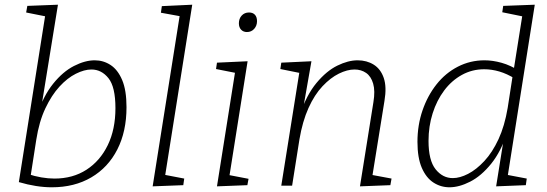

<svg xmlns="http://www.w3.org/2000/svg" viewBox="-20 -788 2324 815"><path d="M60 -15 175 -742 191 -715 91 -735 96 -763 226 -768 152 -312 137 -299Q164 -381 205.5 -432.5Q247 -484 294 -508Q341 -532 382 -532Q419 -532 449.5 -512Q480 -492 498.5 -448.5Q517 -405 517 -333Q517 -230 478 -153.5Q439 -77 367.5 -35Q296 7 200 7Q135 7 60 -15ZM108 -28 97 -50Q126 -40 155.5 -35Q185 -30 211 -30Q289 -30 347 -67.5Q405 -105 437.5 -172Q470 -239 470 -329Q470 -419 440.5 -456Q411 -493 368 -493Q338 -493 302 -475Q266 -457 232.5 -420.5Q199 -384 172.5 -328Q146 -272 134 -195Z M628 3 746 -742 762 -716 663 -734 667 -762 796 -768 678 -24 663 -49 762 -30 758 -2Z M901 3 981 -502 998 -475 897 -495 901 -522 1031 -528 951 -23 936 -48 1035 -29 1030 -2ZM1028 -652Q1013 -652 1003.5 -662Q994 -672 994 -689Q994 -709 1006 -722Q1018 -735 1037 -735Q1053 -735 1062 -725.5Q1071 -716 1071 -698Q1071 -679 1059 -665.5Q1047 -652 1028 -652Z M1508 3 1565 -354Q1573 -402 1564 -433Q1555 -464 1534 -478.5Q1513 -493 1485 -493Q1454 -493 1418.5 -475.5Q1383 -458 1349 -422Q1315 -386 1289.5 -329.5Q1264 -273 1251 -196L1220 0H1174L1254 -502L1269 -475L1170 -495L1174 -522L1302 -528L1265 -317L1252 -299Q1281 -385 1323.5 -436Q1366 -487 1412 -509.5Q1458 -532 1498 -532Q1537 -532 1566.5 -513.5Q1596 -495 1609 -457Q1622 -419 1612 -360L1559 -31L1540 -49L1642 -30L1637 -2Z M1888 7Q1851 7 1820 -13Q1789 -33 1770.5 -75.5Q1752 -118 1752 -186Q1752 -257 1773.5 -319.5Q1795 -382 1833 -430Q1871 -478 1923.5 -505Q1976 -532 2037 -532Q2071 -532 2109 -521.5Q2147 -511 2188 -485L2160 -488L2200 -740L2215 -715L2112 -736L2116 -763L2250 -768L2132 -21L2116 -49L2216 -30L2212 -2L2086 3L2120 -209L2133 -226Q2107 -145 2065 -93Q2023 -41 1976 -17Q1929 7 1888 7ZM1902 -32Q1932 -32 1967 -50Q2002 -68 2036 -104.5Q2070 -141 2096 -197Q2122 -253 2135 -330L2157 -472L2166 -454Q2132 -475 2099.5 -484.5Q2067 -494 2035 -494Q1984 -494 1940.5 -470Q1897 -446 1865.5 -404Q1834 -362 1816.5 -307Q1799 -252 1799 -190Q1799 -107 1829 -69.5Q1859 -32 1902 -32Z"/></svg>

Font: Bitter Thin Light
Style: Italic
Weight: 300
Italic angle: -9°
Version: Version 2.002